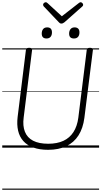

<svg xmlns="http://www.w3.org/2000/svg" viewBox="-20 -1316 903 1711"><path d="M409 19Q333 19 277.5 -1Q222 -21 188 -59Q154 -97 141.5 -151Q129 -205 137 -273L211 -871Q212 -881 218.5 -885.5Q225 -890 240 -890Q254 -890 260.5 -885.5Q267 -881 266 -871L191 -269Q181 -195 202 -142Q223 -89 275 -62Q327 -35 410 -35Q489 -35 545 -61Q601 -87 634.5 -139Q668 -191 678 -267L753 -871Q754 -881 760.5 -885.5Q767 -890 782 -890Q810 -890 808 -871L732 -266Q720 -173 679.5 -109.5Q639 -46 571 -13.5Q503 19 409 19ZM394 -973Q374 -973 363 -983.5Q352 -994 352 -1017Q352 -1041 364 -1056.5Q376 -1072 401 -1072Q421 -1072 432 -1061Q443 -1050 443 -1027Q443 -1002 430.5 -987.5Q418 -973 394 -973ZM639 -973Q618 -973 607 -983.5Q596 -994 596 -1017Q596 -1041 608.5 -1056.5Q621 -1072 645 -1072Q665 -1072 676.5 -1061Q688 -1050 688 -1027Q688 -1002 675.5 -987.5Q663 -973 639 -973ZM699 -1296Q707 -1296 714 -1288.5Q721 -1281 721 -1273Q721 -1269 719.5 -1266Q718 -1263 714 -1259L555 -1118Q547 -1113 541.5 -1109.5Q536 -1106 527 -1106Q519 -1106 513.5 -1109.5Q508 -1113 503 -1119L369 -1260Q366 -1264 365 -1268Q364 -1272 364 -1274Q364 -1283 372 -1289.5Q380 -1296 387 -1296Q393 -1296 396.5 -1293.5Q400 -1291 405 -1287L531 -1171L680 -1287Q686 -1291 689.5 -1293.5Q693 -1296 699 -1296ZM0 365H863V375H0ZM0 -20H863V0H0ZM0 -505H863V-500H0ZM0 -885H863V-875H0Z"/></svg>

Font: Playwrite GB J Guides
Style: Italic
Weight: 400
Italic angle: -7.01216°
Designer: Veronika Burian, José Scaglione
Foundry: TypeTogether
Version: Version 1.003